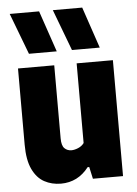

<svg xmlns="http://www.w3.org/2000/svg" viewBox="-56 -851 647 905"><g transform="rotate(-5 267.0 -399.0)"><path d="M196 10Q152.5 10 117.5 -9Q82.5 -28 61.8 -71.5Q41 -115 41 -187.5V-548.5H212.5V-203Q212.5 -168.5 225.8 -155.5Q239 -142.5 259 -142.5Q273 -142.5 290.5 -149.8Q308 -157 318.5 -171.5V-548.5H490V0H347.5L335 -56.5H327.5Q276 10 196 10ZM302 -613 228.5 -808H367.5L433.5 -613ZM98.5 -613 24.5 -808H163.5L230 -613Z"/></g></svg>

Font: Encode Sans Cnd XBd
Style: Regular
Weight: 800
Width: 3
Designer: Multiple Designers
Foundry: Impallari Type
Version: Version 3.002; ttfautohint (v1.8.3) -l 8 -r 50 -G 200 -x 14 